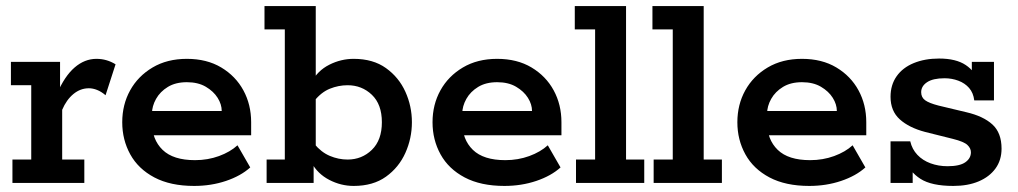

<svg xmlns="http://www.w3.org/2000/svg" viewBox="-20 -603 3355 633"><path d="M21 0V-77H83V-322H16V-399H178V-284L168 -294Q193 -352 226 -380.5Q259 -409 298 -409Q332 -409 361 -391L328 -289Q314 -301 300 -306.5Q286 -312 273 -312Q245 -312 222 -293Q199 -274 185 -241V-77H258V0Z M620 10Q542 10 489 -18Q436 -46 409.5 -94Q383 -142 383 -200Q383 -258 409 -305Q435 -352 483 -380.5Q531 -409 596 -409Q662 -409 709.5 -380.5Q757 -352 782.5 -305Q808 -258 808 -200V-157H439V-237H711Q711 -259 697.5 -280.5Q684 -302 658.5 -317Q633 -332 596 -332Q559 -332 533.5 -316.5Q508 -301 494.5 -277Q481 -253 481 -228V-200Q481 -143 516 -109Q551 -75 623 -75Q665 -75 702 -88.5Q739 -102 763 -124L805 -51Q774 -23 725 -6.5Q676 10 620 10Z M1146 10Q1104 10 1065.5 -10Q1027 -30 1007 -67L1014 -73V0H859V-77H919V-506H852V-583H1021V-332H1007Q1027 -370 1065.5 -389.5Q1104 -409 1146 -409Q1210 -409 1252.5 -378.5Q1295 -348 1316.5 -300.5Q1338 -253 1338 -200Q1338 -147 1316.5 -99Q1295 -51 1252.5 -20.5Q1210 10 1146 10ZM1126 -77Q1173 -77 1206 -109Q1239 -141 1239 -200Q1239 -259 1206 -290.5Q1173 -322 1126 -322Q1096 -322 1067.5 -310.5Q1039 -299 1016 -270L1021 -308V-87L1016 -129Q1039 -101 1067.5 -89Q1096 -77 1126 -77Z M1643 10Q1565 10 1512 -18Q1459 -46 1432.5 -94Q1406 -142 1406 -200Q1406 -258 1432 -305Q1458 -352 1506 -380.5Q1554 -409 1619 -409Q1685 -409 1732.5 -380.5Q1780 -352 1805.5 -305Q1831 -258 1831 -200V-157H1462V-237H1734Q1734 -259 1720.5 -280.5Q1707 -302 1681.5 -317Q1656 -332 1619 -332Q1582 -332 1556.5 -316.5Q1531 -301 1517.5 -277Q1504 -253 1504 -228V-200Q1504 -143 1539 -109Q1574 -75 1646 -75Q1688 -75 1725 -88.5Q1762 -102 1786 -124L1828 -51Q1797 -23 1748 -6.5Q1699 10 1643 10Z M1879 0V-77H1942V-506H1875V-583H2044V-77H2104V0Z M2135 0V-77H2198V-506H2131V-583H2300V-77H2360V0Z M2648 10Q2570 10 2517 -18Q2464 -46 2437.5 -94Q2411 -142 2411 -200Q2411 -258 2437 -305Q2463 -352 2511 -380.5Q2559 -409 2624 -409Q2690 -409 2737.5 -380.5Q2785 -352 2810.5 -305Q2836 -258 2836 -200V-157H2467V-237H2739Q2739 -259 2725.5 -280.5Q2712 -302 2686.5 -317Q2661 -332 2624 -332Q2587 -332 2561.5 -316.5Q2536 -301 2522.5 -277Q2509 -253 2509 -228V-200Q2509 -143 2544 -109Q2579 -75 2651 -75Q2693 -75 2730 -88.5Q2767 -102 2791 -124L2833 -51Q2802 -23 2753 -6.5Q2704 10 2648 10Z M3123 10Q3051 10 3014.5 -13.5Q2978 -37 2965 -76L2989 -83V0H2916V-137H2981Q2987 -111 3004.5 -92.5Q3022 -74 3048 -64.5Q3074 -55 3104 -55Q3144 -55 3162.5 -68Q3181 -81 3181 -101Q3181 -114 3169.5 -125Q3158 -136 3122 -145L3030 -168Q2977 -182 2946.5 -209.5Q2916 -237 2916 -284Q2916 -323 2936 -351.5Q2956 -380 2992.5 -395Q3029 -410 3076 -410Q3132 -410 3164 -388.5Q3196 -367 3207 -331L3184 -330V-399H3257V-272H3192Q3189 -297 3175 -313Q3161 -329 3139.5 -337Q3118 -345 3094 -345Q3056 -345 3036.5 -332Q3017 -319 3017 -299Q3017 -282 3030 -272.5Q3043 -263 3074 -255L3166 -233Q3222 -220 3252 -192.5Q3282 -165 3282 -113Q3282 -75 3262 -47.5Q3242 -20 3206.5 -5Q3171 10 3123 10Z"/></svg>

Font: Rokkitt SemiBold SemiBold
Style: Regular
Weight: 600
Version: Version 3.103